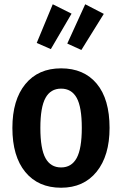

<svg xmlns="http://www.w3.org/2000/svg" viewBox="-20 -864 572 899"><path d="M227 -844 315 -800 218 -634 152 -663ZM379 -844 466 -799 361 -630 295 -660ZM493 -265Q493 -135 432.5 -60Q372 15 266 15Q159 15 98.5 -58.5Q38 -132 38 -265Q38 -396 98.5 -470Q159 -544 266 -544Q373 -544 433 -472Q493 -400 493 -265ZM169 -265Q169 -167 193 -123.5Q217 -80 266 -80Q315 -80 339 -124Q363 -168 363 -265Q363 -363 339 -406Q315 -449 266 -449Q217 -449 193 -405.5Q169 -362 169 -265Z"/></svg>

Font: Fira Sans Condensed Medium
Style: Regular
Weight: 500
Width: 3
Designer: Carrois Corporate & Edenspiekermann AG
Foundry: Carrois Corporate GbR & Edenspiekermann AG
Version: Version 4.203;PS 004.203;hotconv 1.0.88;makeotf.lib2.5.64775